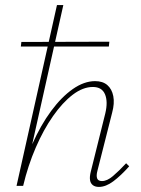

<svg xmlns="http://www.w3.org/2000/svg" viewBox="-20 -731 556 755"><path d="M369 4Q354 4 345 -3Q336 -10 334 -23Q332 -36 337 -56L394 -285Q405 -331 393 -360Q381 -389 345 -389Q306 -389 266 -358.5Q226 -328 188.5 -274.5Q151 -221 120.5 -150.5Q90 -80 71 0H51Q73 -88 106.5 -163.5Q140 -239 181 -294.5Q222 -350 266.5 -381Q311 -412 354 -412Q384 -412 402 -396.5Q420 -381 425.5 -353Q431 -325 421 -288L363 -59Q358 -40 362 -29.5Q366 -19 381 -19Q401 -19 424 -38.5Q447 -58 476 -89L488 -77Q455 -40 425.5 -18Q396 4 369 4ZM45 0 204 -711H229L70 0ZM408 -548H62L64 -566L410 -567Z"/></svg>

Font: Ysabeau Office Thin
Style: Italic
Weight: 250
Italic angle: -12°
Designer: Christian Thalmann (Catharsis Fonts)
Version: Version 2.001;gftools[0.9.30]; featfreeze: tnum,lnum,ss02